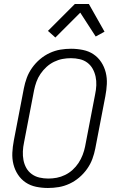

<svg xmlns="http://www.w3.org/2000/svg" viewBox="-20 -925 590 957"><path d="M219 12Q189 12 160 6Q131 0 108 -15.5Q85 -31 69.5 -54.5Q54 -78 47 -106Q40 -134 41.5 -164Q43 -194 49 -225L99 -485Q104 -511 113.5 -537Q123 -563 140 -587Q157 -611 179.5 -630Q202 -649 228 -661Q254 -673 280.5 -677.5Q307 -682 334 -682Q364 -682 393.5 -676Q423 -670 446 -654.5Q469 -639 484.5 -615.5Q500 -592 507 -564Q514 -536 512.5 -506Q511 -476 505 -445L455 -185Q450 -159 440.5 -133Q431 -107 414 -83Q397 -59 374.5 -40Q352 -21 326 -9Q300 3 273 7.5Q246 12 219 12ZM221 -35Q242 -35 263 -39Q284 -43 304.5 -53Q325 -63 342 -78.5Q359 -94 371.5 -113Q384 -132 392 -153Q400 -174 404 -194L454 -454Q459 -477 460 -499.5Q461 -522 456.5 -543Q452 -564 442 -582Q432 -600 415.5 -612.5Q399 -625 377.5 -630Q356 -635 333 -635Q312 -635 291 -631Q270 -627 249.5 -617Q229 -607 212 -591.5Q195 -576 182 -557Q169 -538 161.5 -517Q154 -496 150 -476L100 -216Q95 -193 94 -170.5Q93 -148 97 -127Q101 -106 111 -88Q121 -70 138 -57.5Q155 -45 176.5 -40Q198 -35 221 -35ZM256 -738 219 -771 353 -905H423L501 -767L457 -743L380 -862Z"/></svg>

Font: Lode Dark Term
Style: Italic
Weight: 400
Italic angle: -11°
Monospace: yes
Designer: Belleve Invis
Foundry: Belleve Invis
Version: Version 29.2.0